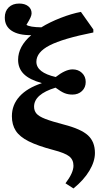

<svg xmlns="http://www.w3.org/2000/svg" viewBox="-20 -832 568 1082"><path d="M394 230 349 201Q394 142 394 102Q394 68 370 49Q346 30 280 13Q193 -10 142 -35.5Q91 -61 69 -95Q47 -129 47 -177Q47 -241 90 -288.5Q133 -336 215 -363V-364Q146 -383 114 -415Q82 -447 82 -495Q82 -570 156 -634Q85 -633 46 -658.5Q7 -684 7 -733Q7 -769 29 -790.5Q51 -812 88 -812Q120 -812 139 -797Q158 -782 158 -757Q158 -747 152 -733.5Q146 -720 129 -692Q147 -679 213 -678Q260 -707 321.5 -731Q383 -755 436 -765L506 -666V-649Q335 -615 260 -576.5Q185 -538 185 -484Q185 -423 294 -398Q349 -441 389 -441Q421 -441 442 -421Q463 -401 463 -370Q463 -339 442 -319Q421 -299 388 -299Q364 -299 344 -307Q324 -315 293 -338Q172 -301 172 -231Q172 -208 185.5 -192Q199 -176 235 -162Q271 -148 340 -130Q437 -105 476 -69Q515 -33 515 30Q515 78 483.5 130.5Q452 183 394 230Z"/></svg>

Font: Literata 36pt
Style: Bold
Weight: 700
Designer: Latin by Veronika Burian and Jose Scaglione. Greek by Irene Vlachou. Cyrillic by Vera Evstafieva.
Foundry: TypeTogether
Version: Version 3.002